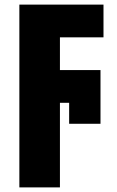

<svg xmlns="http://www.w3.org/2000/svg" viewBox="-20 -573 506 833"><path d="M240 240V-127H280V-36H416V-269H240V-411H429V-553H64V240Z"/></svg>

Font: Noto Sans Condensed Black
Style: Regular
Weight: 900
Width: 3
Designer: Monotype Design Team
Foundry: Monotype Imaging Inc.
Version: Version 2.013